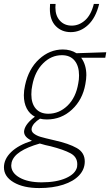

<svg xmlns="http://www.w3.org/2000/svg" viewBox="-74 -665 559 974"><path d="M460 -372H338Q364 -336 364 -284Q364 -265 359 -238Q345 -159 291 -109Q237 -59 164 -59Q144 -59 129 -63Q94 -41 87 -16Q83 1 97 12Q111 23 131 29Q151 35 203 47Q275 63 315.5 86Q356 109 356 154Q356 194 327.5 224.5Q299 255 246.5 272Q194 289 125 289Q45 289 -4.5 260Q-54 231 -54 184Q-54 142 -17.5 106.5Q19 71 88 49Q48 31 48 3Q48 -2 49 -5Q56 -38 103 -73Q76 -87 61.5 -115Q47 -143 47 -182Q47 -205 53 -232Q71 -316 124.5 -365Q178 -414 245 -414Q284 -414 314 -395L465 -400ZM327 -282Q327 -330 304.5 -357.5Q282 -385 240 -385Q186 -385 144.5 -343.5Q103 -302 90 -233Q85 -212 85 -186Q85 -140 107.5 -114Q130 -88 171 -88Q226 -88 268.5 -129Q311 -170 323 -242Q327 -261 327 -282ZM318 168Q318 131 283.5 112.5Q249 94 183 77Q157 72 128 63Q65 81 29 104.5Q-7 128 -15 159Q-17 169 -17 174Q-17 212 25.5 236Q68 260 137 260Q212 260 260.5 238.5Q309 217 317 182Q318 177 318 168ZM179 -620Q179 -636 180 -645H208Q207 -639 207 -627Q207 -585 230 -560Q253 -535 290 -535Q327 -535 357.5 -562Q388 -589 402 -645H429Q412 -575 373 -538.5Q334 -502 285 -502Q239 -502 209 -532.5Q179 -563 179 -620Z"/></svg>

Font: Ysabeau Light
Style: Italic
Weight: 300
Italic angle: -12°
Designer: Christian Thalmann (Catharsis Fonts)
Version: Version 0.003